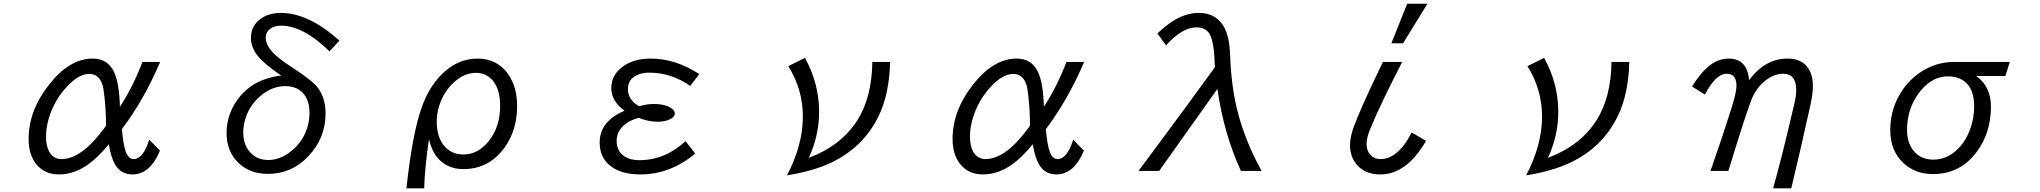

<svg xmlns="http://www.w3.org/2000/svg" viewBox="-20 -900 11040 1039"><path d="M845.7 -85Q792 43.9 696.8 43.9Q636.7 43.9 605.5 -5.4Q581.1 -43.5 568.8 -119.1Q510.3 -48.3 458.5 -11.2Q381.8 43.9 299.8 43.9Q217.3 43.9 172.9 -16.1Q134.8 -67.4 134.8 -147.5Q134.8 -301.8 245.6 -442.4Q356 -583 481.9 -583Q564.9 -583 599.1 -506.3Q625.5 -446.8 628.9 -321.8Q700.2 -431.6 751 -564.9H846.7Q758.3 -357.9 639.6 -201.2Q647 -116.2 660.6 -79.1Q675.8 -39.1 703.1 -39.1Q754.4 -39.1 787.6 -144ZM553.7 -220.7Q553.7 -329.1 539.1 -422.4Q536.1 -441.4 527.8 -458Q506.8 -500 462.9 -500Q405.3 -500 340.3 -429.2Q273.9 -357.4 244.6 -261.2Q229 -209.5 229 -161.1Q229 -110.8 246.1 -79.6Q268.6 -39.1 313 -39.1Q376.5 -39.1 445.8 -97.2Q481.4 -127.4 518.6 -173.8Q553.7 -217.3 553.7 -220.7Z M1816.9 -680.2 1763.2 -622.1Q1621.1 -761.2 1499.5 -761.2Q1469.2 -761.2 1448.7 -748.5Q1418 -730 1418 -696.3Q1418 -656.2 1459.5 -612.8Q1488.3 -582.5 1555.7 -538.6Q1657.2 -472.2 1688 -439.5Q1741.7 -381.8 1741.7 -284.7Q1741.7 -152.3 1647.9 -53.7Q1558.1 41 1429.7 41Q1331.5 41 1269 -20Q1206.1 -81.1 1206.1 -180.2Q1206.1 -262.2 1248 -334.5Q1327.6 -470.2 1502 -491.2Q1409.2 -553.7 1373.5 -599.1Q1337.9 -644.5 1337.9 -695.3Q1337.9 -760.3 1390.6 -798.3Q1434.6 -830.1 1500.5 -830.1Q1649.4 -830.1 1816.9 -680.2ZM1524.4 -434.1Q1451.2 -434.1 1387.7 -379.4Q1324.2 -324.2 1303.7 -242.7Q1296.4 -212.4 1296.4 -182.6Q1296.4 -126.5 1323.7 -88.4Q1361.8 -34.2 1432.6 -34.2Q1496.1 -34.2 1555.7 -82Q1624.5 -137.2 1646.5 -222.2Q1654.8 -255.4 1654.8 -288.6Q1654.8 -374 1602.1 -411.6Q1570.3 -434.1 1524.4 -434.1Z M2179.2 119.1Q2211.9 -178.2 2261.7 -317.9Q2300.8 -427.7 2369.1 -496.6Q2455.1 -583 2564.5 -583Q2672.4 -583 2732.4 -495.1Q2778.3 -427.2 2778.3 -326.2Q2778.3 -193.8 2709.5 -100.1Q2625 15.1 2487.8 15.1Q2397.9 15.1 2345.2 -49.3Q2315.9 -85.4 2301.3 -147Q2278.3 8.3 2275.4 119.1ZM2554.7 -505.9Q2498.5 -505.9 2446.3 -462.9Q2399.9 -424.8 2372.1 -366.7Q2343.3 -306.2 2343.3 -239.7Q2343.3 -164.1 2379.4 -116.2Q2419.4 -64 2487.8 -64Q2564.9 -64 2622.1 -133.3Q2686.5 -210.9 2686.5 -326.7Q2686.5 -405.8 2655.3 -452.6Q2619.1 -505.9 2554.7 -505.9Z M3742.2 -68.8Q3606.4 43.9 3445.3 43.9Q3357.9 43.9 3302.7 11.2Q3225.1 -34.7 3225.1 -128.9Q3225.1 -244.1 3359.9 -300.8Q3288.1 -352.1 3288.1 -423.3Q3288.1 -497.1 3354 -542.5Q3412.6 -583 3501 -583Q3635.7 -583 3764.2 -499L3715.3 -435.1Q3611.8 -506.8 3494.1 -506.8Q3450.2 -506.8 3420.9 -490.7Q3377.9 -466.8 3377.9 -418.5Q3377.9 -359.9 3438 -325.2Q3481.9 -337.4 3520 -337.4Q3573.7 -337.4 3607.4 -317.9Q3631.8 -303.7 3631.8 -286.1Q3631.8 -269 3607.9 -255.9Q3580.6 -241.2 3538.1 -241.2Q3490.2 -241.2 3436 -262.2Q3396.5 -251.5 3371.1 -233.9Q3316.9 -196.3 3316.9 -137.2Q3316.9 -79.1 3363.3 -51.3Q3393.6 -33.2 3439 -33.2Q3578.6 -33.2 3689.9 -136.2Z M4796.9 -564.9Q4792.5 -392.1 4735.4 -273.4Q4652.8 -102.5 4476.1 -19Q4380.9 25.9 4238.8 48.8Q4324.7 -115.2 4324.7 -269Q4324.7 -416.5 4245.6 -542L4335.9 -586.9Q4412.6 -447.8 4412.6 -294.9Q4412.6 -167 4356.9 -45.9Q4530.8 -111.3 4618.2 -247.1Q4697.8 -371.1 4700.7 -564.9Z M5845.7 -85Q5792 43.9 5696.8 43.9Q5636.7 43.9 5605.5 -5.4Q5581.1 -43.5 5568.8 -119.1Q5510.3 -48.3 5458.5 -11.2Q5381.8 43.9 5299.8 43.9Q5217.3 43.9 5172.9 -16.1Q5134.8 -67.4 5134.8 -147.5Q5134.8 -301.8 5245.6 -442.4Q5356 -583 5481.9 -583Q5564.9 -583 5599.1 -506.3Q5625.5 -446.8 5628.9 -321.8Q5700.2 -431.6 5751 -564.9H5846.7Q5758.3 -357.9 5639.6 -201.2Q5647 -116.2 5660.6 -79.1Q5675.8 -39.1 5703.1 -39.1Q5754.4 -39.1 5787.6 -144ZM5553.7 -220.7Q5553.7 -329.1 5539.1 -422.4Q5536.1 -441.4 5527.8 -458Q5506.8 -500 5462.9 -500Q5405.3 -500 5340.3 -429.2Q5273.9 -357.4 5244.6 -261.2Q5229 -209.5 5229 -161.1Q5229 -110.8 5246.1 -79.6Q5268.6 -39.1 5313 -39.1Q5376.5 -39.1 5445.8 -97.2Q5481.4 -127.4 5518.6 -173.8Q5553.7 -217.3 5553.7 -220.7Z M6252.9 24.9H6141.1L6184.1 -32.7Q6423.3 -354.5 6554.2 -536.1Q6551.3 -667.5 6527.8 -711.9Q6506.8 -752 6455.1 -752Q6377 -752 6290 -654.3L6243.2 -719.2Q6287.1 -759.8 6319.8 -781.2Q6393.1 -830.1 6466.3 -830.1Q6580.6 -830.1 6619.1 -718.8Q6633.8 -675.8 6636.7 -602.5Q6642.6 -438.5 6673.8 -310.1Q6714.8 -141.6 6807.1 24.9H6695.3Q6603 -174.3 6567.9 -418.9Z M7509.3 -666 7595.2 -879.9H7704.6L7572.8 -666ZM7619.6 -183.1 7696.8 -137.7Q7592.3 43.9 7449.2 43.9Q7369.6 43.9 7324.7 -5.9Q7285.6 -50.3 7285.6 -115.2Q7285.6 -158.7 7307.1 -217.3Q7324.7 -264.2 7359.6 -343Q7394.5 -421.9 7447.8 -531.7L7463.9 -564.9H7567.9Q7510.3 -453.1 7467.3 -363.3Q7424.3 -273.4 7396 -205.1Q7375 -153.8 7375 -122.6Q7375 -86.9 7393.1 -65.4Q7414.6 -39.1 7451.2 -39.1Q7544.4 -39.1 7619.6 -183.1Z M8796.9 -564.9Q8792.5 -392.1 8735.4 -273.4Q8652.8 -102.5 8476.1 -19Q8380.9 25.9 8238.8 48.8Q8324.7 -115.2 8324.7 -269Q8324.7 -416.5 8245.6 -542L8335.9 -586.9Q8412.6 -447.8 8412.6 -294.9Q8412.6 -167 8356.9 -45.9Q8530.8 -111.3 8618.2 -247.1Q8697.8 -371.1 8700.7 -564.9Z M9236.3 24.9Q9303.2 -166 9349.1 -312.5Q9377 -401.4 9377 -434.6Q9377 -501 9324.7 -501Q9264.2 -501 9206.1 -388.2L9136.2 -432.1Q9180.7 -501 9217.8 -534.2Q9272.5 -583 9335 -583Q9434.6 -583 9445.3 -466.3Q9531.7 -583 9653.3 -583Q9730 -583 9765.1 -530.8Q9790.5 -493.7 9790.5 -432.6Q9790.5 -394 9776.9 -331.5Q9725.1 -95.2 9673.3 119.1H9575.2Q9622.1 -46.9 9689.9 -338.4Q9700.2 -382.3 9700.2 -411.6Q9700.2 -501 9629.4 -501Q9575.7 -501 9524.9 -457Q9477.1 -416 9451.7 -344.7Q9409.7 -226.6 9342.8 -6.3L9333 24.9Z M10856 -564.9 10832 -488.8H10674.8Q10753.9 -430.7 10753.9 -323.2Q10753.9 -180.2 10675.8 -76.7Q10586.9 42 10440.4 42Q10343.3 42 10278.8 -19Q10209 -85.4 10209 -196.3Q10209 -319.8 10279.3 -418.5Q10330.6 -489.7 10406.2 -528.8Q10475.6 -564.9 10555.2 -564.9ZM10521.5 -486.8Q10438 -486.8 10374.5 -410.2Q10299.8 -319.8 10299.8 -195.8Q10299.8 -145 10319.8 -107.4Q10358.4 -36.1 10442.9 -36.1Q10519 -36.1 10578.6 -97.7Q10619.1 -139.2 10641.1 -200.2Q10663.1 -260.3 10663.1 -325.7Q10663.1 -407.2 10622.6 -448.7Q10585 -486.8 10521.5 -486.8Z"/></svg>

Font: BIZ UDPGothic
Style: Regular
Weight: 400
Designer: TypeBank Co., Ltd.
Foundry: Morisawa Inc.
Version: Version 1.051